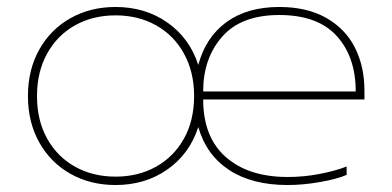

<svg xmlns="http://www.w3.org/2000/svg" viewBox="-20 -515 1124 550"><path d="M60 -240Q60 -315 92.5 -373Q125 -431 182 -463Q239 -495 311 -495Q396 -495 459.5 -450.5Q523 -406 548 -329Q569 -408 628.5 -451.5Q688 -495 780 -495Q859 -495 914 -464Q969 -433 996.5 -379Q1024 -325 1024 -255V-230H562Q562 -122 627 -65Q692 -8 804 -8Q850 -8 894.5 -16.5Q939 -25 973 -38V-14Q945 -2 896.5 6.5Q848 15 804 15Q702 15 636.5 -28Q571 -71 548 -151Q523 -74 459.5 -29.5Q396 15 311 15Q239 15 182 -17Q125 -49 92.5 -107Q60 -165 60 -240ZM999 -253Q999 -352 944.5 -412Q890 -472 780 -472Q671 -472 616.5 -410Q562 -348 562 -253ZM536 -240Q536 -309 507 -361.5Q478 -414 427 -442.5Q376 -471 311 -471Q246 -471 195 -442.5Q144 -414 115 -361.5Q86 -309 86 -240Q86 -170 115 -118Q144 -66 195 -37.5Q246 -9 311 -9Q376 -9 427 -37.5Q478 -66 507 -118Q536 -170 536 -240Z"/></svg>

Font: Prompt Thin
Style: Regular
Weight: 250
Designer: Katatrad Team
Foundry: CadsonDemak
Version: Version 1.001